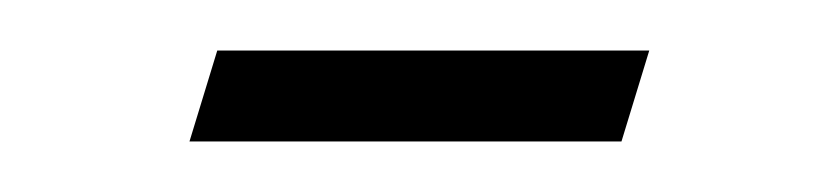

<svg xmlns="http://www.w3.org/2000/svg" viewBox="-20 -256 329 76"><path d="M66 -236H237L226 -200H55Z"/></svg>

Font: Newsreader 16pt ExtraLight
Style: Italic
Weight: 275
Italic angle: -17°
Designer: Hugues Gentile
Foundry: Production Type
Version: Version 1.003; ttfautohint (v1.8.3)